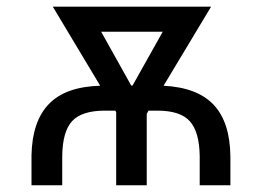

<svg xmlns="http://www.w3.org/2000/svg" viewBox="-20 -548 775 568"><path d="M73.2 0V-88.9Q75.2 -189 124.5 -240.2Q173.8 -291.5 276.4 -294.4L136.2 -528.3H604.5L463.9 -294.4Q564.5 -289.1 612.5 -237.5Q660.6 -186 661.6 -84.5V0H570.8V-86.4Q569.8 -157.7 541.7 -189.2Q513.7 -220.7 445.3 -220.7H419.4L414.1 -211.4V0H323.7V-216.3L320.8 -220.7H290.5Q222.2 -220.7 193.6 -189.9Q165 -159.2 164.1 -86.4V0ZM368.2 -294.9H372.1L461.4 -454.1H279.3Z"/></svg>

Font: Roboto-o
Style: o-Regular
Weight: 400
Designer: Google
Version: Version 2.134; 2016; ttfautohint (v1.6)